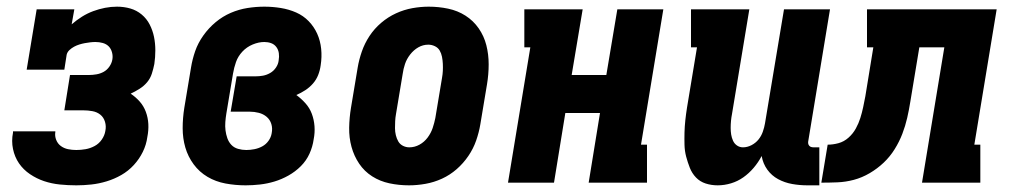

<svg xmlns="http://www.w3.org/2000/svg" viewBox="-20 -548 3040 576"><path d="M209 8Q184 8 159.5 5.5Q135 3 112.5 -4.5Q90 -12 70 -25.5Q50 -39 37 -58Q24 -77 19 -101Q14 -125 19 -150V-154H146V-152Q144 -140 148.5 -128.5Q153 -117 162.5 -110Q172 -103 184 -100.5Q196 -98 209 -98Q223 -98 237 -100.5Q251 -103 264 -110Q277 -117 285.5 -129.5Q294 -142 296 -155Q299 -169 295 -182.5Q291 -196 281 -204Q271 -212 257.5 -214.5Q244 -217 230 -217H173L190 -323H247Q258 -323 269.5 -325Q281 -327 291 -332.5Q301 -338 308 -348Q315 -358 317 -369Q319 -380 316 -391Q313 -402 306 -409Q299 -416 288.5 -419Q278 -422 266 -422Q259 -422 250.5 -421Q242 -420 234 -418.5Q226 -417 218 -414.5Q210 -412 202.5 -408Q195 -404 188.5 -398Q182 -392 180 -384L173 -339H60L90 -520H203L195 -475Q210 -488 226 -498Q242 -508 259.5 -514.5Q277 -521 295 -524.5Q313 -528 331 -528Q352 -528 371 -522.5Q390 -517 405 -504.5Q420 -492 429 -474.5Q438 -457 442 -437.5Q446 -418 446 -397Q446 -376 443 -356Q440 -341 435.5 -327Q431 -313 421.5 -301.5Q412 -290 398.5 -281.5Q385 -273 372 -267Q387 -257 399 -243.5Q411 -230 417.5 -212.5Q424 -195 425 -176Q426 -157 422 -137Q419 -114 408.5 -92.5Q398 -71 381.5 -53Q365 -35 344 -23Q323 -11 300 -4Q277 3 254 5.5Q231 8 209 8Z M717 8Q686 8 656.5 2.5Q627 -3 602.5 -17.5Q578 -32 561 -55Q544 -78 536 -105.5Q528 -133 528 -163.5Q528 -194 533 -225L553 -345Q557 -370 565.5 -394.5Q574 -419 590 -441.5Q606 -464 627 -481.5Q648 -499 672.5 -509.5Q697 -520 722.5 -524Q748 -528 773 -528Q798 -528 822.5 -524Q847 -520 868.5 -510.5Q890 -501 906 -484.5Q922 -468 931.5 -447Q941 -426 943.5 -401.5Q946 -377 942 -352Q940 -337 934.5 -323Q929 -309 919 -297.5Q909 -286 896 -277.5Q883 -269 869 -263Q884 -252 896.5 -238Q909 -224 915.5 -206.5Q922 -189 923.5 -169.5Q925 -150 921 -130Q918 -108 908.5 -87Q899 -66 882.5 -49.5Q866 -33 845.5 -21.5Q825 -10 803.5 -3.5Q782 3 760 5.5Q738 8 717 8ZM719 -98Q731 -98 743.5 -100.5Q756 -103 767 -109Q778 -115 785.5 -125.5Q793 -136 795 -148Q798 -163 794 -176Q790 -189 780 -197.5Q770 -206 756.5 -209.5Q743 -213 729 -213H672L690 -319H747Q758 -319 769 -321Q780 -323 790.5 -329Q801 -335 808 -345.5Q815 -356 816 -367Q818 -378 816.5 -388.5Q815 -399 809 -407Q803 -415 793.5 -418.5Q784 -422 773 -422Q756 -422 738 -414.5Q720 -407 707 -393Q694 -379 688 -362Q682 -345 679 -327L659 -207Q657 -195 656 -182Q655 -169 656.5 -157Q658 -145 662 -133.5Q666 -122 674 -113.5Q682 -105 694 -101.5Q706 -98 719 -98Z M1207 8Q1177 8 1148.5 2Q1120 -4 1096.5 -19Q1073 -34 1057.5 -57Q1042 -80 1034.5 -107.5Q1027 -135 1027.5 -165Q1028 -195 1033 -225L1053 -345Q1057 -369 1065.5 -393.5Q1074 -418 1088.5 -440Q1103 -462 1123.5 -479.5Q1144 -497 1168 -508Q1192 -519 1217 -523.5Q1242 -528 1266 -528Q1296 -528 1324.5 -522Q1353 -516 1376.5 -501Q1400 -486 1416 -463Q1432 -440 1439 -412.5Q1446 -385 1446 -355Q1446 -325 1441 -295L1421 -175Q1417 -151 1408.5 -126.5Q1400 -102 1385 -80Q1370 -58 1350 -40.5Q1330 -23 1306 -12Q1282 -1 1256.5 3.5Q1231 8 1207 8ZM1208 -106Q1224 -106 1238.5 -114Q1253 -122 1263 -135.5Q1273 -149 1278 -164Q1283 -179 1286 -194L1306 -314Q1308 -325 1308.5 -335.5Q1309 -346 1308.5 -356.5Q1308 -367 1306 -377.5Q1304 -388 1299 -396.5Q1294 -405 1284.5 -409.5Q1275 -414 1265 -414Q1249 -414 1235 -406Q1221 -398 1210.5 -384.5Q1200 -371 1195 -356Q1190 -341 1188 -326L1168 -206Q1166 -195 1165.5 -184.5Q1165 -174 1165 -163.5Q1165 -153 1167.5 -142.5Q1170 -132 1175 -123.5Q1180 -115 1189 -110.5Q1198 -106 1208 -106Z M1504 0 1571 -406H1553V-520H1728L1695 -323H1799L1832 -520H1970L1903 -114H1921V0H1746L1780 -209H1676L1642 0Z M2133 8Q2114 8 2097 2.5Q2080 -3 2068 -15.5Q2056 -28 2049.5 -44.5Q2043 -61 2038.5 -78Q2034 -95 2033.5 -113.5Q2033 -132 2033.5 -150.5Q2034 -169 2036 -187.5Q2038 -206 2041 -225L2071 -406H2053V-520H2228L2176 -206Q2174 -196 2173 -185.5Q2172 -175 2172 -164.5Q2172 -154 2173.5 -144.5Q2175 -135 2179 -126Q2183 -117 2191 -111.5Q2199 -106 2209 -106Q2222 -106 2234.5 -112.5Q2247 -119 2255.5 -129.5Q2264 -140 2268.5 -153Q2273 -166 2275 -178L2332 -520H2470L2405 -126Q2404 -122 2404.5 -118Q2405 -114 2407.5 -111Q2410 -108 2413.5 -107Q2417 -106 2421 -106H2438V8H2402Q2379 8 2356.5 4Q2334 0 2314.5 -10.5Q2295 -21 2282 -39Q2269 -57 2265 -80Q2255 -61 2241 -44.5Q2227 -28 2210 -16Q2193 -4 2173 2Q2153 8 2133 8Z M2444 0 2463 -114Q2479 -114 2495.5 -118.5Q2512 -123 2525.5 -135Q2539 -147 2547.5 -162.5Q2556 -178 2561 -194Q2566 -210 2569.5 -226.5Q2573 -243 2576 -259L2600 -406H2581V-520H2970L2903 -114H2921V0H2746L2813 -406H2738L2711 -243Q2707 -218 2701.5 -194Q2696 -170 2687 -146.5Q2678 -123 2664 -100.5Q2650 -78 2631 -60Q2612 -42 2589 -28.5Q2566 -15 2541.5 -8.5Q2517 -2 2492.5 -1Q2468 0 2444 0Z"/></svg>

Font: Iosevka Curly Slab Heavy
Style: Italic
Weight: 900
Italic angle: -9°
Monospace: yes
Designer: Belleve Invis
Foundry: Belleve Invis
Version: Version 22.1.2; ttfautohint (v1.8.4)